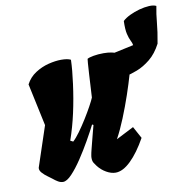

<svg xmlns="http://www.w3.org/2000/svg" viewBox="-85 -849 923 941"><g transform="rotate(-10 376.5 -378.0)"><path d="M153.8 9.8Q141.6 9.8 129.4 2.7Q117.2 -4.4 104.5 -15.1Q98.6 -20 84 -30.3Q69.3 -40.5 57.6 -53.5Q45.9 -66.4 47.9 -79.1L114.7 -279.8L69.8 -490.2Q87.4 -523.9 118.4 -543.9Q149.4 -564 184.3 -572.8Q219.2 -581.5 247.6 -581.5Q280.3 -581.5 295.4 -573.2Q293.9 -522.9 284.7 -455.1Q274.9 -381.3 260 -313.7Q245.1 -246.1 223.1 -183.1L236.8 -176.3Q252 -189.9 271.5 -216.8Q291 -243.7 310.3 -274.7Q329.6 -305.7 344.2 -332.5Q358.9 -359.4 364.3 -373Q368.7 -450.2 370.8 -488.5Q373 -526.9 374.3 -541.7Q375.5 -556.6 376.5 -563.5Q384.8 -568.8 407.7 -573Q430.7 -577.1 458 -577.1Q501.5 -577.1 530.5 -563Q559.6 -548.8 580.6 -518.1L580.1 -512.7Q578.1 -495.6 565.9 -452.9Q553.7 -410.2 535.2 -355.5Q516.6 -300.8 494.4 -246.1Q472.2 -191.4 449.7 -150.4L537.6 -195.3L569.8 -136.2Q531.7 -67.9 491.7 -29.1Q451.7 9.8 415.5 9.8Q393.6 9.8 369.9 -3.7Q346.2 -17.1 329.1 -39.1Q323.7 -46.9 317.4 -55.9Q311 -64.9 311 -82Q311 -88.9 312.7 -96.9Q314.5 -105 314.9 -108.4Q314.9 -109.4 318.6 -123.5Q322.3 -137.7 327.6 -158.7Q333 -179.7 338.6 -201.4Q344.2 -223.1 348.6 -239.3L342.3 -242.7Q326.2 -210.9 302 -168.2Q277.8 -125.5 250.7 -84.7Q223.6 -43.9 198.2 -17.1Q172.9 9.8 153.8 9.8ZM513.7 -439 440.9 -554.7 607.9 -590.8Q606.9 -601.1 600.1 -613.8Q593.3 -626.5 587.6 -649.7Q582 -672.9 583.5 -715.3Q596.7 -728 619.6 -739.3Q642.6 -750.5 668.7 -757.6Q694.8 -764.6 717.8 -765.9Q740.7 -767.1 753.4 -760.3Q745.6 -721.2 741.9 -679Q738.3 -636.7 727.1 -577.1Q703.1 -530.8 670.2 -504.2Q637.2 -477.5 604 -464.8Q570.8 -452.1 545.9 -447Q521 -441.9 513.7 -439Z"/></g></svg>

Font: Fruktur
Style: Italic
Weight: 400
Italic angle: -8°
Designer: Viktoriya Grabowska, Eben Sorkin
Foundry: Viktoriya Grabowska
Version: Version 1.008; ttfautohint (v1.8.4.7-5d5b)